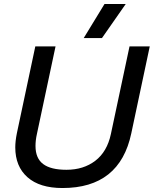

<svg xmlns="http://www.w3.org/2000/svg" viewBox="-20 -933 775 968"><path d="M507 -913H614L494 -741H402ZM57 -190Q57 -221 65 -261L158 -699H260L166 -257Q159 -226 159 -197Q159 -135 197.5 -106Q236 -77 315 -77Q401 -77 460.5 -122.5Q520 -168 539 -257L633 -699H735L642 -261Q584 15 295 15Q180 15 118.5 -39.5Q57 -94 57 -190Z"/></svg>

Font: Prompt
Style: Italic
Weight: 400
Italic angle: -12°
Designer: Katatrad Team
Foundry: CadsonDemak
Version: Version 1.001